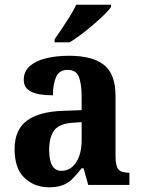

<svg xmlns="http://www.w3.org/2000/svg" viewBox="-20 -786 600 816"><path d="M188 10Q127 10 84.5 -29.5Q42 -69 42 -153Q42 -234 94 -273Q146 -312 250 -315L327 -318V-374Q327 -426 316 -457.5Q305 -489 267 -489Q232 -489 218.5 -459Q205 -429 205 -381Q143 -381 112 -396.5Q81 -412 81 -447Q81 -483 107 -505.5Q133 -528 176.5 -538.5Q220 -549 274 -549Q372 -549 421.5 -510.5Q471 -472 471 -378V-123Q471 -81 483 -66.5Q495 -52 527 -52H530V0H355L335 -71H327Q306 -44 288 -26Q270 -8 246.5 1Q223 10 188 10ZM241 -60Q280 -60 303.5 -96Q327 -132 327 -191V-267L286 -264Q231 -260 210 -231.5Q189 -203 189 -148Q189 -60 241 -60ZM212 -619Q226 -639 243.5 -665Q261 -691 277.5 -717.5Q294 -744 304 -766H452V-756Q443 -743 423 -723.5Q403 -704 377.5 -682Q352 -660 325.5 -640Q299 -620 276 -606H212Z"/></svg>

Font: Noto Serif Thai SemiCondensed
Style: Bold
Weight: 700
Width: 4
Designer: Monotype Design Team
Foundry: Monotype Imaging Inc.
Version: Version 2.002; ttfautohint (v1.8.4.7-5d5b)